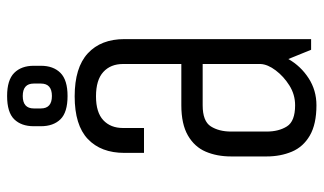

<svg xmlns="http://www.w3.org/2000/svg" viewBox="-205 -690 910 540"><g transform="rotate(-90 250.0 -420.0)"><path d="M380 0 354 -64Q334 -29 300 -7Q266 15 224 15Q171 15 139 -3.5Q107 -22 93.5 -54Q80 -86 80 -125V-225Q80 -265 93.5 -296.5Q107 -328 139 -346.5Q171 -365 224 -365H340V-529Q340 -564 317.5 -584.5Q295 -605 249 -605Q204 -605 182 -584.5Q160 -564 160 -529V-470H90V-525Q90 -591 129 -628Q168 -665 249 -665Q330 -665 370 -628Q410 -591 410 -525V0ZM340 -305H224Q179 -305 164.5 -282Q150 -259 150 -225V-125Q150 -91 164.5 -68Q179 -45 224 -45Q254 -45 279.5 -61Q305 -77 322 -99.5Q339 -122 340 -142ZM335 -760Q335 -725 315 -705Q295 -685 250 -685Q204 -685 184.5 -705Q165 -725 165 -760V-780Q165 -815 184.5 -835Q204 -855 250 -855Q295 -855 315 -835Q335 -815 335 -780ZM215 -760Q215 -729 250 -729Q285 -729 285 -760V-780Q285 -811 250 -811Q215 -811 215 -780Z"/></g></svg>

Font: Unica One
Style: Regular
Weight: 400
Designer: Eduardo Rodriguez Tunni
Foundry: Eduardo Rodriguez Tunni
Version: Version 2.000; ttfautohint (v1.8.4.7-5d5b);gftools[0.9.23]